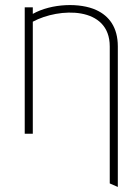

<svg xmlns="http://www.w3.org/2000/svg" viewBox="-20 -530 524 761"><path d="M447 211V-346C447 -422 412 -467 362 -490C298 -520 185 -517 110 -475V-501H78V0H110V-444C214 -500 415 -507 415 -346V197Z"/></svg>

Font: Advent Pro
Style: ExtraLight
Weight: 250
Designer: Andreas Kalpakidis
Foundry: Andreas Kalpakidis
Version: Version 2.002 2007